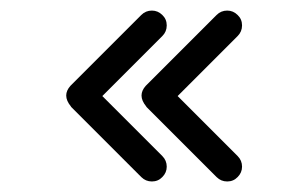

<svg xmlns="http://www.w3.org/2000/svg" viewBox="-20 -413 538 361"><path d="M245.6 -80.1 113.8 -211.9 113.3 -212.9Q104.5 -223.6 104.5 -233.4Q104.5 -242.7 112.3 -251.5L114.7 -253.9L245.6 -384.8Q253.9 -393.1 265.6 -393.1Q276.9 -393.1 285.2 -384.8Q293.5 -377 293.5 -365.2Q293.5 -353.5 285.2 -345.2L172.4 -232.4L285.2 -119.6Q293.5 -111.3 293.5 -99.6Q293.5 -88.4 285.2 -80.1Q277.3 -71.8 265.6 -71.8Q253.9 -71.8 245.6 -80.1ZM387.2 -80.1 255.4 -211.9 254.9 -212.9Q246.1 -223.6 246.1 -233.4Q246.1 -242.7 253.9 -251.5L256.3 -253.9L387.2 -384.8Q395.5 -393.1 407.2 -393.1Q418.5 -393.1 426.8 -384.8Q435.1 -377 435.1 -365.2Q435.1 -353.5 426.8 -345.2L314 -232.4L426.8 -119.6Q435.1 -111.3 435.1 -99.6Q435.1 -88.4 426.8 -80.1Q418.9 -71.8 407.2 -71.8Q395.5 -71.8 387.2 -80.1Z"/></svg>

Font: inglobal
Style: Regular
Weight: 400
Designer: Andrey Kochetov, Denis Davydov, Evgeny Yurtaev
Foundry: inglobal
Version: Version 1.00 September 25, 2014, initial release